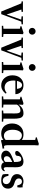

<svg xmlns="http://www.w3.org/2000/svg" viewBox="1472 -2238 782 3765"><g transform="rotate(90 1862.5 -355.0)"><path d="M205.6 11.2 44.4 -383.8 7.3 -387.7V-414.1H212.4V-387.7L166.5 -383.3L264.2 -93.8L364.3 -380.4L300.3 -387.7V-414.1H456.5V-387.7L403.3 -381.8L256.8 11.2Z M592.3 -529.8Q564.5 -529.8 545.2 -548.8Q525.9 -567.9 525.9 -596.2Q525.9 -623 545.4 -642.8Q564.9 -662.6 592.3 -662.6Q620.6 -662.6 639.9 -643.6Q659.2 -624.5 659.2 -596.2Q659.2 -567.9 639.9 -548.8Q620.6 -529.8 592.3 -529.8ZM485.4 0V-26.9L542.5 -31.7V-354L492.7 -366.2V-383.8L619.6 -424.8L649.9 -416Q646 -377 646 -334.5V-32.2L703.1 -26.9V0Z M915 11.2 753.9 -383.8 716.8 -387.7V-414.1H921.9V-387.7L876 -383.3L973.6 -93.8L1073.7 -380.4L1009.8 -387.7V-414.1H1166V-387.7L1112.8 -381.8L966.3 11.2Z M1301.8 -529.8Q1273.9 -529.8 1254.6 -548.8Q1235.4 -567.9 1235.4 -596.2Q1235.4 -623 1254.9 -642.8Q1274.4 -662.6 1301.8 -662.6Q1330.1 -662.6 1349.4 -643.6Q1368.7 -624.5 1368.7 -596.2Q1368.7 -567.9 1349.4 -548.8Q1330.1 -529.8 1301.8 -529.8ZM1194.8 0V-26.9L1252 -31.7V-354L1202.1 -366.2V-383.8L1329.1 -424.8L1359.4 -416Q1355.5 -377 1355.5 -334.5V-32.2L1412.6 -26.9V0Z M1653.3 11.2Q1567.9 11.2 1512.2 -50.8Q1456.5 -112.8 1456.5 -208.5Q1456.5 -304.7 1509.8 -364.7Q1563 -424.8 1648.4 -424.8Q1725.6 -424.8 1775.9 -379.9Q1826.2 -335 1826.2 -266.1H1560.5Q1558.6 -248 1558.6 -226.1Q1558.6 -181.2 1569.6 -147.2Q1580.6 -113.3 1600.1 -93.5Q1619.6 -73.7 1643.6 -64.2Q1667.5 -54.7 1695.8 -54.7Q1749 -54.7 1799.3 -93.3L1815.9 -78.1Q1787.1 -37.1 1745.6 -12.9Q1704.1 11.2 1653.3 11.2ZM1649.4 -396.5Q1616.7 -396.5 1595.9 -368.9Q1575.2 -341.3 1565.9 -297.4H1722.7Q1717.8 -345.7 1698.5 -371.1Q1679.2 -396.5 1649.4 -396.5Z M1870.1 0V-26.9L1927.2 -31.7V-354L1877 -366.2V-383.8L2004.4 -424.8L2034.7 -416Q2030.8 -377 2030.8 -334.5V-329.1Q2064 -378.9 2105.7 -401.9Q2147.5 -424.8 2204.1 -424.8Q2230 -424.8 2248.3 -415.5Q2266.6 -406.2 2278.1 -390.4Q2289.6 -374.5 2296.1 -348.4Q2302.7 -322.3 2304.9 -293.2Q2307.1 -264.2 2307.1 -223.1Q2307.1 -94.7 2306.2 -31.7L2364.7 -26.9V0H2147.5V-26.9L2202.6 -31.7Q2204.1 -239.7 2204.1 -244.6Q2204.1 -271 2203.1 -287.4Q2202.1 -303.7 2199 -320.1Q2195.8 -336.4 2189.5 -345.2Q2183.1 -354 2172.1 -359.6Q2161.1 -365.2 2145 -365.2Q2072.3 -365.2 2030.8 -298.3V-31.7L2087.9 -26.9V0Z M2738.8 15.6 2724.6 6.3 2722.7 -31.2Q2675.3 11.2 2596.7 11.2Q2548.3 11.2 2510.5 -5.6Q2472.7 -22.5 2449 -51.8Q2425.3 -81.1 2413.1 -119.1Q2400.9 -157.2 2400.9 -201.7Q2400.9 -299.8 2458 -362.3Q2515.1 -424.8 2612.3 -424.8Q2682.1 -424.8 2723.6 -392.6V-654.8L2672.4 -667.5V-685.1L2799.8 -726.1L2830.6 -717.3Q2826.7 -679.2 2826.7 -636.2V-120.6Q2826.7 -77.6 2833 -60.3Q2839.4 -43 2856.4 -43Q2868.2 -43 2889.2 -47.9L2895 -15.6Q2862.8 -12.2 2808.3 -1.2Q2753.9 9.8 2738.8 15.6ZM2641.1 -41Q2691.9 -41 2723.6 -76.2V-343.3Q2690.4 -394 2634.8 -394Q2585.9 -394 2554.9 -343.8Q2523.9 -293.5 2523.9 -212.4Q2523.9 -133.8 2555.7 -87.4Q2587.4 -41 2641.1 -41Z M3047.4 11.2Q2997.6 11.2 2965.6 -14.9Q2933.6 -41 2933.6 -82Q2933.6 -154.8 3050.3 -200.2L3156.2 -241.7V-248.5Q3156.2 -323.7 3143.8 -353Q3131.3 -382.3 3099.1 -382.3Q3068.8 -382.3 3052 -361.6Q3035.2 -340.8 3035.2 -302.7Q3035.2 -284.7 3019.5 -273.4Q3003.9 -262.2 2978 -262.2Q2939.5 -262.2 2939.5 -296.9Q2939.5 -321.3 2973.4 -351.8Q3007.3 -382.3 3055.9 -403.6Q3104.5 -424.8 3143.1 -424.8Q3206.5 -424.8 3232.9 -390.4Q3259.3 -356 3259.3 -273.4Q3259.3 -215.3 3257.3 -98.1Q3256.3 -37.6 3286.6 -37.6Q3305.2 -37.6 3325.2 -60.5L3339.8 -48.8Q3314 11.2 3248.5 11.2Q3180.2 11.2 3161.1 -44.4Q3115.7 11.2 3047.4 11.2ZM3042 -98.1Q3042 -71.3 3057.1 -55.7Q3072.3 -40 3097.7 -40Q3127.9 -40 3155.3 -68.8Q3154.3 -76.2 3154.3 -92.8Q3155.3 -130.4 3156.2 -204.6L3129.4 -192.4Q3084.5 -172.4 3063.2 -149.7Q3042 -127 3042 -98.1Z M3519 11.2Q3442.9 11.2 3398.9 -20Q3391.6 -50.8 3391.6 -129.9L3426.8 -130.4Q3446.3 -19 3519 -19Q3552.7 -19 3571.5 -38.1Q3590.3 -57.1 3590.3 -90.3Q3590.3 -120.1 3569.1 -142.6Q3547.9 -165 3505.9 -176.8Q3393.6 -208.5 3393.6 -297.9Q3393.6 -352.5 3433.8 -388.7Q3474.1 -424.8 3536.6 -424.8Q3572.8 -424.8 3598.6 -413.1Q3623.5 -402.3 3652.3 -409.7Q3656.7 -382.8 3656.7 -354Q3656.7 -330.6 3652.3 -305.2L3616.2 -302.7Q3605 -349.1 3588.6 -371.8Q3572.3 -394.5 3539.6 -394.5Q3511.2 -394.5 3494.9 -377.9Q3478.5 -361.3 3478.5 -331.1Q3478.5 -272 3567.9 -248Q3678.2 -218.8 3678.2 -122.1Q3678.2 -59.6 3636 -24.2Q3593.8 11.2 3519 11.2Z"/></g></svg>

Font: Elstob 18pt SemiBold
Style: Regular
Weight: 600
Designer: Peter S. Baker
Version: Version 1.015